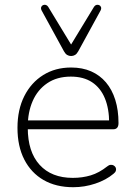

<svg xmlns="http://www.w3.org/2000/svg" viewBox="-20 -774 563 802"><path d="M286 8Q214 8 162 -22Q110 -52 81.5 -107.5Q53 -163 53 -240Q53 -316 81.5 -372.5Q110 -429 160.5 -460.5Q211 -492 277 -492Q324 -492 360.5 -476Q397 -460 422.5 -430Q448 -400 461.5 -357Q475 -314 475 -260Q475 -247 469.5 -240.5Q464 -234 453 -234H80V-271H453L436 -259Q436 -320 418 -363.5Q400 -407 364.5 -430.5Q329 -454 276 -454Q218 -454 177.5 -426.5Q137 -399 116.5 -352Q96 -305 96 -245V-240Q96 -140 145.5 -85.5Q195 -31 284 -31Q324 -31 359 -41.5Q394 -52 428 -79Q435 -85 442.5 -85.5Q450 -86 455.5 -82.5Q461 -79 463.5 -73.5Q466 -68 464 -61Q462 -54 454 -48Q423 -22 378 -7Q333 8 286 8ZM277 -540Q268 -540 260.5 -544.5Q253 -549 247 -560L154 -730Q150 -738 152 -744Q154 -750 159.5 -752.5Q165 -755 171 -753.5Q177 -752 181 -746L277 -588L373 -746Q377 -752 383 -753.5Q389 -755 394.5 -752.5Q400 -750 402 -744Q404 -738 400 -730L307 -560Q301 -549 293.5 -544.5Q286 -540 277 -540Z"/></svg>

Font: Nunito ExtraLight ExtraLight
Style: Regular
Weight: 250
Version: Version 3.602